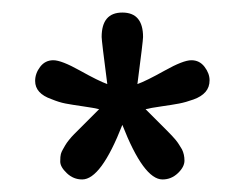

<svg xmlns="http://www.w3.org/2000/svg" viewBox="-20 -716 389 306"><path d="M111 -430Q97 -430 86.5 -440Q76 -450 76 -458.5Q76 -467 77 -470.5Q78 -474 80 -477.5Q82 -481 84 -484.5Q86 -488 90 -493Q94 -498 98 -502Q118 -522 138 -542Q130 -544 112.5 -546.5Q95 -549 84.5 -551Q74 -553 62 -558Q36 -567 36 -587Q36 -599 44 -609.5Q52 -620 65 -620Q78 -620 107.5 -603.5Q137 -587 151 -582Q142 -651 142 -657Q142 -696 175 -696Q208 -696 208 -657Q208 -651 199 -582Q213 -587 242.5 -603.5Q272 -620 285 -620Q298 -620 306 -609.5Q314 -599 314 -588Q314 -577 307.5 -569.5Q301 -562 288.5 -557.5Q276 -553 265.5 -551Q255 -549 237.5 -546.5Q220 -544 212 -542Q232 -522 244 -510Q256 -498 260 -493Q264 -488 266 -484.5Q268 -481 270 -478Q274 -470 274 -460Q274 -450 263.5 -440Q253 -430 239 -430Q209 -430 175 -517Q141 -430 111 -430Z"/></svg>

Font: Macondo Swash Caps
Style: Regular
Weight: 400
Designer: John Vargas Beltran
Foundry: John Vargas Beltran
Version: Version 2.001